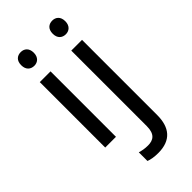

<svg xmlns="http://www.w3.org/2000/svg" viewBox="-298 -805 1112 1112"><g transform="rotate(-45 258.0 -248.5)"><path d="M130 -737C101 -737 78 -720 78 -681C78 -643 101 -625 130 -625C157 -625 181 -643 181 -681C181 -720 157 -737 130 -737ZM336 -681C336 -643 359 -625 388 -625C415 -625 439 -643 439 -681C439 -720 415 -737 388 -737C359 -737 336 -720 336 -681ZM173 -536H85V0H173ZM280 240C385 240 431 180 431 80V-536H343V83C343 148 312 167 269 167C243 167 223 163 203 157V228C221 235 246 240 280 240Z"/></g></svg>

Font: Noto Sans Newa
Style: Regular
Weight: 400
Designer: Monotype Design Team
Foundry: Monotype Imaging Inc.
Version: Version 2.007